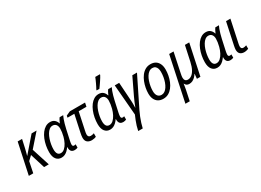

<svg xmlns="http://www.w3.org/2000/svg" viewBox="-24 -1727 3953 2903"><g transform="rotate(-30 1952.5 -276.0)"><path d="M14.2 0 128.4 -535.2H205.1L173.8 -394Q167 -363.8 158.9 -332.8Q150.9 -301.8 143.1 -274.4H145L371.1 -535.2H458.5L262.7 -312.5L362.8 0H280.3L200.7 -256.8L130.4 -190.4L91.3 0Z M583 9.8Q525.9 9.8 492.2 -32.7Q458.5 -75.2 458.5 -156.2Q458.5 -212.4 469.2 -268.1Q480 -323.7 500.2 -373.8Q520.5 -423.8 549.6 -462.2Q578.6 -500.5 615.5 -522.7Q652.3 -544.9 696.3 -544.9Q744.6 -544.9 773.2 -519.5Q801.8 -494.1 813.5 -454.6H817.9Q823.2 -467.8 830.1 -482.7Q836.9 -497.6 845 -511.5Q853 -525.4 860.8 -535.2H923.3Q912.1 -513.7 900.4 -481.7Q888.7 -449.7 877.9 -411.4Q867.2 -373 857.9 -331.5L817.4 -145.5Q814 -128.9 811.8 -113.8Q809.6 -98.6 809.6 -86.9Q809.6 -70.3 816.9 -62.5Q824.2 -54.7 836.9 -54.7Q843.3 -54.7 850.8 -56.2Q858.4 -57.6 865.7 -60.1V-2Q856.9 2.4 841.8 6.1Q826.7 9.8 812.5 9.8Q782.2 9.8 764.6 -2.7Q747.1 -15.1 740.5 -36.9Q733.9 -58.6 735.8 -85.9H732.4Q712.9 -57.6 690.4 -36.1Q668 -14.6 641.6 -2.4Q615.2 9.8 583 9.8ZM607.9 -55.2Q643.6 -55.2 674.1 -82.8Q704.6 -110.4 727.5 -154.8Q750.5 -199.2 763.7 -250Q773.4 -288.1 778.1 -321Q782.7 -354 782.7 -381.3Q782.7 -427.7 761.7 -453.4Q740.7 -479 703.1 -479Q672.4 -479 646.2 -458.7Q620.1 -438.5 599.9 -404.1Q579.6 -369.6 565.7 -327.9Q551.8 -286.1 544.4 -242.4Q537.1 -198.7 537.1 -159.7Q537.1 -106.9 554.9 -81.1Q572.8 -55.2 607.9 -55.2Z M1111.8 10.3Q1064 10.3 1034.4 -13.9Q1004.9 -38.1 1004.9 -91.8Q1004.9 -107.9 1008.1 -129.6Q1011.2 -151.4 1016.6 -175.8L1079.6 -469.2H960.4L967.3 -502.4L1039.1 -535.2H1304.7L1291 -469.2H1155.8L1092.3 -169.9Q1087.9 -150.4 1085.2 -134.3Q1082.5 -118.2 1082.5 -104Q1082.5 -81.5 1094.2 -68.4Q1106 -55.2 1129.9 -55.2Q1144 -55.2 1158.2 -58.3Q1172.4 -61.5 1187.5 -66.4V-5.9Q1173.8 1 1152.6 5.6Q1131.3 10.3 1111.8 10.3Z M1430.7 9.8Q1373.5 9.8 1339.8 -32.7Q1306.2 -75.2 1306.2 -156.2Q1306.2 -212.4 1316.9 -268.1Q1327.6 -323.7 1347.9 -373.8Q1368.2 -423.8 1397.2 -462.2Q1426.3 -500.5 1463.1 -522.7Q1500 -544.9 1543.9 -544.9Q1592.3 -544.9 1620.8 -519.5Q1649.4 -494.1 1661.1 -454.6H1665.5Q1670.9 -467.8 1677.7 -482.7Q1684.6 -497.6 1692.6 -511.5Q1700.7 -525.4 1708.5 -535.2H1771Q1759.8 -513.7 1748 -481.7Q1736.3 -449.7 1725.6 -411.4Q1714.8 -373 1705.6 -331.5L1665 -145.5Q1661.6 -128.9 1659.4 -113.8Q1657.2 -98.6 1657.2 -86.9Q1657.2 -70.3 1664.6 -62.5Q1671.9 -54.7 1684.6 -54.7Q1690.9 -54.7 1698.5 -56.2Q1706.1 -57.6 1713.4 -60.1V-2Q1704.6 2.4 1689.5 6.1Q1674.3 9.8 1660.2 9.8Q1629.9 9.8 1612.3 -2.7Q1594.7 -15.1 1588.1 -36.9Q1581.5 -58.6 1583.5 -85.9H1580.1Q1560.5 -57.6 1538.1 -36.1Q1515.6 -14.6 1489.3 -2.4Q1462.9 9.8 1430.7 9.8ZM1455.6 -55.2Q1491.2 -55.2 1521.7 -82.8Q1552.2 -110.4 1575.2 -154.8Q1598.1 -199.2 1611.3 -250Q1621.1 -288.1 1625.7 -321Q1630.4 -354 1630.4 -381.3Q1630.4 -427.7 1609.4 -453.4Q1588.4 -479 1550.8 -479Q1520 -479 1493.9 -458.7Q1467.8 -438.5 1447.5 -404.1Q1427.2 -369.6 1413.3 -327.9Q1399.4 -286.1 1392.1 -242.4Q1384.8 -198.7 1384.8 -159.7Q1384.8 -106.9 1402.6 -81.1Q1420.4 -55.2 1455.6 -55.2ZM1548.3 -606 1549.3 -618.2Q1558.6 -634.8 1570.1 -657.2Q1581.5 -679.7 1593.3 -704.3Q1605 -729 1615.2 -752.4Q1625.5 -775.9 1632.3 -793.5H1712.4L1711.4 -781.7Q1704.6 -767.6 1690.7 -744.9Q1676.8 -722.2 1659.4 -696.3Q1642.1 -670.4 1625.2 -646.5Q1608.4 -622.6 1595.7 -606Z M1785.2 240.2Q1793 199.7 1805.4 159.2Q1817.9 118.7 1833.7 78.4Q1849.6 38.1 1867.2 -1.5L1823.2 -535.2H1900.4L1919.4 -245.1Q1920.9 -229 1921.9 -209.7Q1922.9 -190.4 1923.3 -169.7Q1923.8 -148.9 1923.6 -128.7Q1923.3 -108.4 1922.4 -89.8H1925.3Q1940.4 -130.9 1957.8 -171.1Q1975.1 -211.4 1991.7 -246.6L2129.9 -535.2H2211.4L1959.5 -24.9Q1937.5 20 1919.2 66.2Q1900.9 112.3 1887 156.5Q1873 200.7 1864.3 240.2Z M2362.3 8.8Q2311.5 8.8 2275.4 -12.9Q2239.3 -34.7 2220 -75.7Q2200.7 -116.7 2200.7 -174.3Q2200.7 -219.7 2210.2 -270.3Q2219.7 -320.8 2238.8 -369.4Q2257.8 -418 2287.4 -457.5Q2316.9 -497.1 2357.2 -520.5Q2397.5 -543.9 2448.7 -543.9Q2499.5 -543.9 2535.4 -522Q2571.3 -500 2590.6 -458.7Q2609.9 -417.5 2609.9 -359.4Q2609.9 -310.1 2600.1 -258.3Q2590.3 -206.5 2570.6 -158.7Q2550.8 -110.8 2521 -73.2Q2491.2 -35.6 2451.7 -13.4Q2412.1 8.8 2362.3 8.8ZM2368.2 -56.6Q2397.5 -56.6 2422.6 -74Q2447.8 -91.3 2467.8 -121.6Q2487.8 -151.9 2502 -191.2Q2516.1 -230.5 2523.7 -274.9Q2531.2 -319.3 2531.2 -364.7Q2531.2 -396.5 2522.5 -422.4Q2513.7 -448.2 2494.6 -463.6Q2475.6 -479 2444.8 -479Q2412.6 -479 2386.2 -460Q2359.9 -440.9 2339.6 -408.7Q2319.3 -376.5 2305.9 -336.4Q2292.5 -296.4 2285.4 -253.7Q2278.3 -210.9 2278.3 -171.9Q2278.3 -116.7 2301.5 -86.7Q2324.7 -56.6 2368.2 -56.6Z M2609.9 239.7 2773.4 -535.2H2849.6L2778.3 -194.8Q2773.4 -172.4 2770.8 -155Q2768.1 -137.7 2768.1 -124Q2768.1 -92.3 2783 -74.7Q2797.9 -57.1 2828.1 -57.1Q2860.8 -57.1 2891.8 -78.9Q2922.9 -100.6 2948.7 -147.9Q2974.6 -195.3 2991.2 -271.5L3048.3 -535.2H3123.5L3009.8 0H2948.7L2957 -83H2953.6Q2937.5 -57.1 2916.5 -36.1Q2895.5 -15.1 2869.9 -2.7Q2844.2 9.8 2812.5 9.8Q2786.1 9.8 2768.6 -2Q2751 -13.7 2740.7 -35.6H2737.8Q2736.3 -22.5 2733.9 -4.9Q2731.4 12.7 2728.3 30Q2725.1 47.4 2722.7 61L2685.1 239.7Z M3301.8 9.8Q3244.6 9.8 3210.9 -32.7Q3177.2 -75.2 3177.2 -156.2Q3177.2 -212.4 3188 -268.1Q3198.7 -323.7 3219 -373.8Q3239.3 -423.8 3268.3 -462.2Q3297.4 -500.5 3334.2 -522.7Q3371.1 -544.9 3415 -544.9Q3463.4 -544.9 3491.9 -519.5Q3520.5 -494.1 3532.2 -454.6H3536.6Q3542 -467.8 3548.8 -482.7Q3555.7 -497.6 3563.7 -511.5Q3571.8 -525.4 3579.6 -535.2H3642.1Q3630.9 -513.7 3619.1 -481.7Q3607.4 -449.7 3596.7 -411.4Q3585.9 -373 3576.7 -331.5L3536.1 -145.5Q3532.7 -128.9 3530.5 -113.8Q3528.3 -98.6 3528.3 -86.9Q3528.3 -70.3 3535.6 -62.5Q3543 -54.7 3555.7 -54.7Q3562 -54.7 3569.6 -56.2Q3577.1 -57.6 3584.5 -60.1V-2Q3575.7 2.4 3560.5 6.1Q3545.4 9.8 3531.2 9.8Q3501 9.8 3483.4 -2.7Q3465.8 -15.1 3459.2 -36.9Q3452.6 -58.6 3454.6 -85.9H3451.2Q3431.6 -57.6 3409.2 -36.1Q3386.7 -14.6 3360.4 -2.4Q3334 9.8 3301.8 9.8ZM3326.7 -55.2Q3362.3 -55.2 3392.8 -82.8Q3423.3 -110.4 3446.3 -154.8Q3469.2 -199.2 3482.4 -250Q3492.2 -288.1 3496.8 -321Q3501.5 -354 3501.5 -381.3Q3501.5 -427.7 3480.5 -453.4Q3459.5 -479 3421.9 -479Q3391.1 -479 3365 -458.7Q3338.9 -438.5 3318.6 -404.1Q3298.3 -369.6 3284.4 -327.9Q3270.5 -286.1 3263.2 -242.4Q3255.9 -198.7 3255.9 -159.7Q3255.9 -106.9 3273.7 -81.1Q3291.5 -55.2 3326.7 -55.2Z M3773.4 9.8Q3729 9.8 3702.4 -13.2Q3675.8 -36.1 3675.8 -86.4Q3675.8 -99.6 3678.5 -116.9Q3681.2 -134.3 3685.1 -153.8L3766.1 -535.2H3842.3L3760.3 -149.9Q3757.3 -136.7 3755.4 -124Q3753.4 -111.3 3753.4 -99.6Q3753.4 -80.1 3762.5 -67.9Q3771.5 -55.7 3792.5 -55.7Q3805.7 -55.7 3819.1 -58.6Q3832.5 -61.5 3847.2 -66.4V-5.9Q3833.5 0 3812.7 4.9Q3792 9.8 3773.4 9.8Z"/></g></svg>

Font: Open Sans SemiCondensed
Style: Italic
Weight: 400
Width: 4
Italic angle: -12°
Designer: Monotype Design Team
Foundry: Monotype Imaging Inc.
Version: Version 3.000